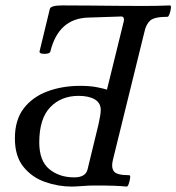

<svg xmlns="http://www.w3.org/2000/svg" viewBox="-20 -684 651 709"><path d="M245 5Q195 5 146.5 -12Q98 -29 66.5 -68Q35 -107 35 -173Q35 -241 67.5 -283.5Q100 -326 155 -346.5Q210 -367 276 -367Q312 -367 337.5 -362Q363 -357 375 -353L437 -605Q441 -625 424 -623L304 -619Q196 -615 166 -494Q165 -488 154.5 -486Q144 -484 134.5 -486Q125 -488 126 -494L164 -651Q167 -664 210 -664Q255 -664 307.5 -663.5Q360 -663 412.5 -662.5Q465 -662 510 -662Q535 -662 559.5 -662.5Q584 -663 608 -664Q612 -664 611 -653.5Q610 -643 606 -632.5Q602 -622 599 -622Q550 -622 534.5 -608Q519 -594 513 -565L397 -94Q390 -67 400 -52Q410 -37 457 -37Q462 -37 460.5 -26.5Q459 -16 455.5 -5.5Q452 5 448 5Q429 3 401.5 2Q374 1 329 1Q310 1 283.5 3Q257 5 245 5ZM254 -29Q295 -29 303 -57L344 -226Q348 -244 350 -257Q352 -270 352 -278Q352 -304 330 -317Q308 -330 270 -330Q206 -330 165.5 -288Q125 -246 125 -158Q125 -90 162 -59.5Q199 -29 254 -29Z"/></svg>

Font: Junicode Two Beta Condensed Medium
Style: Italic
Weight: 500
Width: 3
Italic angle: -9°
Version: Version 1.053; ttfautohint (v1.8.4)